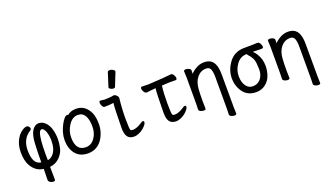

<svg xmlns="http://www.w3.org/2000/svg" viewBox="-84 -1365 3668 2150"><g transform="rotate(-20 1750.0 -290.5)"><path d="M262 189Q242 189 224 177.5Q206 166 205 148Q208 61 208 17Q118 8 65 -81Q29 -143 29 -245Q29 -331 66 -397Q105 -468 170 -492Q179 -495 188 -495Q208 -495 219 -476Q225 -467 225 -458Q225 -446 213 -439Q109 -376 109 -238Q109 -71 207 -61V-87Q207 -185 212.5 -286Q218 -387 250 -435Q282 -483 325 -483Q389 -483 431 -416Q457 -375 467 -302Q471 -273 471 -243Q471 -200 459 -141Q447 -82 398.5 -34Q350 14 282 20Q282 95 284 170Q284 189 262 189ZM284 -59Q320 -62 351 -97Q397 -151 397 -254Q397 -281 390.5 -319.5Q384 -358 368 -383Q352 -408 339 -408Q317 -408 307 -380Q283 -318 283 -135Z M736 24Q641 24 589 -39Q537 -102 537 -207Q537 -252 550 -295.5Q563 -339 582 -375.5Q601 -412 621 -436Q641 -460 655 -460Q672 -460 673 -458Q713 -492 777 -492Q886 -492 939 -376Q960 -322 960 -245Q960 -148 905 -64Q842 24 736 24ZM736 -49Q818 -49 862 -143Q882 -188 882 -245Q882 -327 854.5 -373.5Q827 -420 771 -420Q706 -420 661 -352.5Q616 -285 616 -208Q616 -49 736 -49Z M1287 24Q1231 24 1207 -9.5Q1183 -43 1183 -110Q1185 -357 1194 -410H1190Q1150 -404 1124.5 -404Q1099 -404 1086 -403Q1070 -403 1059.5 -424.5Q1049 -446 1049 -462Q1049 -485 1064 -485Q1102 -479 1113 -479Q1183 -479 1223 -489Q1246 -489 1266 -463Q1274 -453 1274 -439Q1260 -320 1260 -199Q1260 -75 1269 -61Q1274 -52 1297 -52Q1342 -52 1403 -92Q1421 -106 1432 -106Q1446 -106 1446 -89Q1446 -77 1432.5 -59Q1419 -41 1396.5 -22Q1374 -3 1343 10.5Q1312 24 1287 24ZM1250 -561Q1234 -561 1217.5 -570Q1201 -579 1201 -590Q1201 -598 1203 -600L1252 -754Q1256 -770 1279 -770Q1298 -770 1316.5 -759Q1335 -748 1335 -732Q1335 -728 1272 -574Q1267 -561 1250 -561Z M1787 24Q1731 24 1707 -9.5Q1683 -43 1683 -110Q1685 -343 1693 -404Q1649 -401 1623 -397Q1597 -393 1585 -392Q1568 -392 1554 -413.5Q1540 -435 1540 -454Q1540 -473 1557 -473L1634 -471Q1824 -481 1908 -491Q1925 -491 1938 -469.5Q1951 -448 1951 -431Q1951 -411 1934 -411L1869 -412Q1848 -412 1770 -407Q1759 -320 1759 -201Q1759 -75 1769 -61Q1774 -52 1797 -52Q1842 -52 1903 -92Q1921 -106 1932 -106Q1946 -106 1946 -89Q1946 -77 1932.5 -59Q1919 -41 1896.5 -22Q1874 -3 1843 10.5Q1812 24 1787 24Z M2419 187Q2402 187 2382.5 178Q2363 169 2363 153Q2364 145 2364 125.5Q2364 106 2365 86V-293Q2365 -352 2351.5 -384.5Q2338 -417 2300 -417Q2234 -417 2190 -364Q2148 -311 2143 -229Q2139 -184 2139 -79Q2139 -56 2141 2Q2141 17 2115 17Q2098 17 2078.5 8Q2059 -1 2059 -17Q2059 -44 2061 -88V-395Q2058 -458 2058 -471Q2058 -487 2084 -487Q2101 -487 2120.5 -478Q2140 -469 2140 -453L2139 -411Q2151 -432 2199 -461.5Q2247 -491 2300 -491Q2387 -491 2419 -424Q2442 -375 2442 -297Q2442 71 2443 92Q2445 137 2445 172Q2445 187 2419 187Z M2739 24Q2618 24 2563 -85Q2533 -143 2533 -213Q2533 -313 2598 -400.5Q2663 -488 2781.5 -488Q2900 -488 2935 -491Q2957 -491 2969 -468.5Q2981 -446 2981 -430Q2981 -412 2962 -412Q2914 -414 2854 -414Q2878 -397 2904 -350Q2937 -294 2937 -216Q2937 -161 2918 -105.5Q2899 -50 2851.5 -13Q2804 24 2739 24ZM2800 -75Q2856 -119 2856 -209Q2856 -221 2851.5 -281Q2847 -341 2795 -395Q2783 -408 2783 -414Q2705 -414 2658 -347Q2614 -285 2614 -211Q2614 -132 2650 -88Q2680 -51 2725 -51Q2770 -51 2800 -75Z M3419 187Q3402 187 3382.5 178Q3363 169 3363 153Q3364 145 3364 125.5Q3364 106 3365 86V-293Q3365 -352 3351.5 -384.5Q3338 -417 3300 -417Q3234 -417 3190 -364Q3148 -311 3143 -229Q3139 -184 3139 -79Q3139 -56 3141 2Q3141 17 3115 17Q3098 17 3078.5 8Q3059 -1 3059 -17Q3059 -44 3061 -88V-395Q3058 -458 3058 -471Q3058 -487 3084 -487Q3101 -487 3120.5 -478Q3140 -469 3140 -453L3139 -411Q3151 -432 3199 -461.5Q3247 -491 3300 -491Q3387 -491 3419 -424Q3442 -375 3442 -297Q3442 71 3443 92Q3445 137 3445 172Q3445 187 3419 187Z"/></g></svg>

Font: LXGW WenKai Mono TC
Style: Bold
Weight: 700
Designer: LXGW / Fontworks Inc.
Foundry: LXGW / Fontworks Inc.
Version: Version 1.330